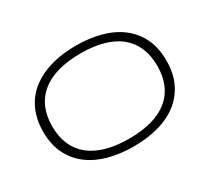

<svg xmlns="http://www.w3.org/2000/svg" viewBox="-135 -910 1255 1149"><g transform="rotate(-30 492.0 -335.0)"><path d="M918 -335Q918 -244.6 885.3 -179Q852.5 -113.3 795.4 -70.6Q738.3 -27.8 660.6 -7.3Q583 13.2 493.2 13.2Q402.8 13.2 324.7 -7.3Q246.6 -27.8 189 -70.6Q131.3 -113.3 98.6 -179Q65.9 -244.6 65.9 -335Q65.9 -395 81.1 -444.1Q96.2 -493.2 123.5 -532Q150.9 -570.8 189.7 -599.1Q228.5 -627.4 276.1 -646.2Q323.7 -665 378.4 -674.1Q433.1 -683.1 493.2 -683.1Q583 -683.1 660.6 -662.6Q738.3 -642.1 795.4 -599.4Q852.5 -556.6 885.3 -491Q918 -425.3 918 -335ZM855 -335Q855 -406.2 831.8 -460.9Q808.6 -515.6 763.2 -553Q717.8 -590.3 650.1 -609.6Q582.5 -628.9 493.2 -628.9Q403.8 -628.9 335.7 -609.4Q267.6 -589.8 221.7 -552.5Q175.8 -515.1 152.3 -460.2Q128.9 -405.3 128.9 -335Q128.9 -263.7 152.3 -209Q175.8 -154.3 221.7 -116.9Q267.6 -79.6 335.7 -60.3Q403.8 -41 493.2 -41Q582.5 -41 650.1 -60.3Q717.8 -79.6 763.2 -116.9Q808.6 -154.3 831.8 -209Q855 -263.7 855 -335Z"/></g></svg>

Font: Syncopate
Style: Regular
Weight: 400
Width: 7
Version: Version 001.001